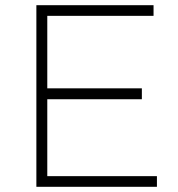

<svg xmlns="http://www.w3.org/2000/svg" viewBox="-20 -719 687 739"><path d="M120 -699V0H584V-41H162V-337H526V-379H162V-658H571V-699Z"/></svg>

Font: Montserrat ExtraLight
Style: Regular
Weight: 250
Designer: Julieta Ulanovsky
Foundry: Julieta Ulanovsky
Version: Version 4.000